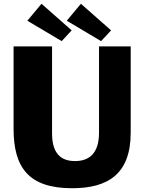

<svg xmlns="http://www.w3.org/2000/svg" viewBox="-20 -988 765 1018"><path d="M673 -285V-742H505V-284C505 -171 449 -134 378 -134C301 -134 256 -176 256 -281V-742H52V-305C52 -100 132 10 362 10C550 10 673 -63 673 -285ZM200 -968 125 -878 307 -770 360 -827ZM409 -968 334 -878 516 -770 569 -827Z"/></svg>

Font: Bisquit Text
Style: Bold
Weight: 800
Version: Version 1.004;Glyphs 3.2.3 (3260)